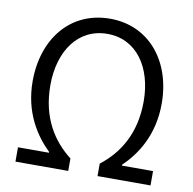

<svg xmlns="http://www.w3.org/2000/svg" viewBox="-82 -828 915 910"><g transform="rotate(10 375.5 -372.5)"><path d="M51 0H305V-60C220 -126 151 -227 151 -386C151 -549 234 -672 376 -672C517 -672 600 -549 600 -386C600 -227 531 -126 446 -60V0H701V-69H551V-73C617 -136 686 -238 686 -390C686 -596 563 -745 376 -745C187 -745 65 -596 65 -390C65 -238 135 -136 200 -73V-69H51Z"/></g></svg>

Font: ChiuKong Gothic MN Normal
Style: Regular
Weight: 350
Designer: Ryoko NISHIZUKA 西塚涼子 (kana, bopomofo & ideographs); Paul D. Hunt (Latin, Greek & Cyrillic); Sandoll Communications 산돌커뮤니
Foundry: Adobe
Version: Version 1.300